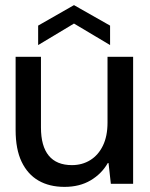

<svg xmlns="http://www.w3.org/2000/svg" viewBox="-20 -718 587 750"><path d="M232 12Q173 12 130.5 -12.5Q88 -37 64.5 -86Q41 -135 41 -210V-496H140V-220Q140 -147 170.5 -110Q201 -73 261 -73Q301 -73 332.5 -92.5Q364 -112 382 -149Q400 -186 400 -239V-496H500V0H413L404 -81H401Q377 -39 334 -13.5Q291 12 232 12ZM129 -542V-618L269 -698L410 -618V-542L269 -626Z"/></svg>

Font: DM Sans 36pt Medium
Style: Regular
Weight: 500
Designer: Colophon Foundry, Jonny Pinhorn
Foundry: Colophon Foundry
Version: Version 4.004;gftools[0.9.30]